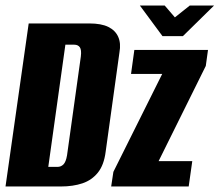

<svg xmlns="http://www.w3.org/2000/svg" viewBox="-22 -676 796 696"><path d="M-2 0 82 -591H302Q345 -591 370.5 -578.5Q396 -566 406.5 -542.5Q417 -519 411 -486L361 -126Q355 -78 333 -50.5Q311 -23 277 -11.5Q243 0 198 0ZM153 -71H186Q199 -71 208 -80Q217 -89 221 -113L271 -471Q274 -495 267.5 -504.5Q261 -514 247 -514H215ZM381 0 389 -53 566 -408H453L465 -495H732L724 -437L553 -92H675L662 0ZM567 -545 485 -656H575L612 -613L666 -656H754L641 -545Z"/></svg>

Font: Alumni Sans Thin ExtraBold
Style: Italic
Weight: 800
Italic angle: -8°
Version: Version 1.016